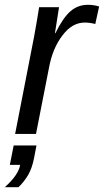

<svg xmlns="http://www.w3.org/2000/svg" viewBox="-46 -558 433 800"><path d="M351 -458Q328 -464 307 -464Q254 -464 214 -410Q173 -357 158 -275L104 0H17L96 -405L108 -473L117 -528H200L183 -420H185Q217 -485 248 -511.5Q279 -538 320 -538Q345 -538 367 -531ZM-26 222Q31 171 38 129H-5L11 48H106L96 100Q88 142 71.5 170.5Q55 199 31 222Z"/></svg>

Font: Libra Sans Modern
Style: Italic
Weight: 400
Italic angle: -12°
Foundry: Stefan Peev, Context Ltd
Version: Version 1.000